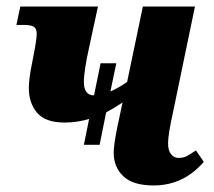

<svg xmlns="http://www.w3.org/2000/svg" viewBox="-20 -556 652 586"><path d="M602 -62Q540 10 449 10Q386 10 356.5 -18Q327 -46 327 -90Q327 -113 338 -168L354 -243Q328 -226 304 -213L284 -114H236L252 -193Q216 -182 177 -182Q118 -182 93 -212Q68 -242 68 -287Q68 -316 78 -364L82 -385Q92 -435 92 -453Q92 -469 83 -474.5Q74 -480 51 -480H30L42 -536H279L253 -416Q236 -340 236 -306Q236 -265 267 -265L287 -363H335L317 -277Q341 -287 368 -306L416 -536H575L508 -213Q502 -186 497.5 -160.5Q493 -135 493 -117Q493 -97 502 -85.5Q511 -74 525 -74Q539 -74 549 -79Q559 -84 578 -97Z"/></svg>

Font: Noto Serif NarrowExtraBold
Style: Italic
Weight: 800
Width: 4
Italic angle: -12°
Designer: Monotype Design Team
Foundry: Monotype Imaging Inc.
Version: Version 1.001